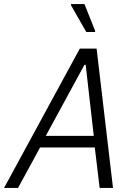

<svg xmlns="http://www.w3.org/2000/svg" viewBox="-44 -928 656 948"><path d="M-24 0 350 -688H433L514 0H448L424 -200H154L45 0ZM182 -257H419L379 -608H373ZM382 -770 306 -903 307 -908H373L426 -775L425 -770Z"/></svg>

Font: Saira Semi Condensed Light
Style: Italic
Weight: 300
Width: 4
Italic angle: -12°
Designer: Hector Gatti with collaboration of the Omnibus-Type team
Foundry: Omnibus-Type
Version: Version 1.001; ttfautohint (v1.8)